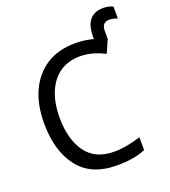

<svg xmlns="http://www.w3.org/2000/svg" viewBox="-154 -969 964 1091"><g transform="rotate(-20 327.5 -424.0)"><path d="M598.1 -857.9C520.5 -857.9 486.8 -809.6 486.8 -724.1V-710C451.7 -719.2 415.5 -724.1 378.9 -724.1C309.6 -724.1 251 -708.5 203.1 -677.7C106.9 -615.2 57.1 -502 57.1 -357.9C57.1 -245.1 82.5 -155.8 133.8 -89.8C184.6 -23.4 261.7 9.8 365.2 9.8C438 9.8 488.3 1 539.1 -19V-97.2C486.8 -81.1 434.1 -68.8 377 -68.8C301.8 -68.8 245.1 -94.7 207.5 -146.5C169.9 -198.2 150.9 -268.6 150.9 -356.9C150.9 -416 160.2 -467.8 178.7 -511.2C215.3 -598.1 284.7 -645 377.9 -645C436.5 -645 485.8 -626 526.9 -606L561 -684.1V-734.9C561 -766.6 576.7 -783.2 606 -783.2C626 -783.2 645.5 -776.9 654.8 -772.9V-845.2C641.6 -851.6 622.1 -857.9 598.1 -857.9Z"/></g></svg>

Font: Avrile Sans
Style: Regular
Weight: 400
Designer: Monotype Design Team, Google (font), Stefan Peev (BGR Cyrillic), Cristiano Sobral (main changes)
Foundry: The Avrile Sans Project Authors
Version: Version 3.110